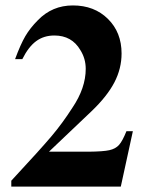

<svg xmlns="http://www.w3.org/2000/svg" viewBox="-20 -694 540 714"><path d="M474.1 -206.1 429.2 0H22V-22Q130.4 -138.7 171.4 -187.3Q212.4 -235.8 249 -293Q298.8 -366.7 298.8 -438Q298.8 -476.1 278.8 -507.8Q247.1 -562 182.1 -562Q143.1 -562 114.5 -541Q85.9 -520 63 -474.1H36.1Q56.2 -528.8 74.2 -559.6Q92.3 -590.3 121.1 -619.1Q174.3 -673.8 251 -673.8Q330.6 -673.8 381.3 -623.8Q432.1 -573.7 432.1 -495.1Q432.1 -439 405.3 -387.5Q378.4 -335.9 320.8 -280.8L162.1 -129.9H310.1Q363.8 -130.4 386.7 -135.5Q409.7 -140.6 422.6 -155Q435.5 -169.4 450.2 -206.1Z"/></svg>

Font: Accordance
Style: Bold
Weight: 700
Version: Version 1.2 (build January 31, 2020) Miklal Software Solutio